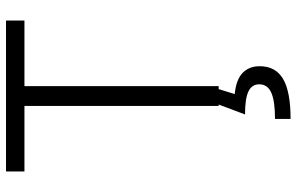

<svg xmlns="http://www.w3.org/2000/svg" viewBox="-191 -542 968 626"><g transform="rotate(-90 293.0 -229.0)"><path d="M260.7 0V-633.3H46.9V-693.4H539.1V-633.3H325.2V0ZM218.3 234.4V183.6Q276.9 183.6 304 171.4Q331.1 159.2 331.1 132.3Q331.1 107.9 307.6 96.9Q284.2 85.9 232.9 85.9L271.5 -17.1L316.4 -2.9L299.3 52.2Q346.7 57.1 368.4 78.1Q390.1 99.1 390.1 133.8Q390.1 185.5 348.6 210Q307.1 234.4 218.3 234.4Z"/></g></svg>

Font: CaskaydiaMono NF Light
Style: Regular
Weight: 300
Designer: Aaron Bell
Foundry: Saja Typeworks
Version: Version 2111.001; ttfautohint (v1.8.4);Nerd Fonts 3.1.1